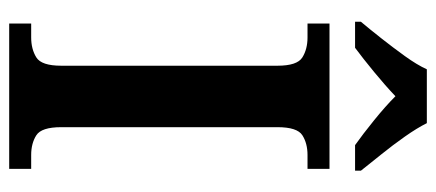

<svg xmlns="http://www.w3.org/2000/svg" viewBox="-292 -680 971 428"><g transform="rotate(90 194.0 -465.5)"><path d="M32 0V-49H63Q89 -49 107.5 -60.5Q126 -72 126 -116V-598Q126 -642 107.5 -653.5Q89 -665 63 -665H32V-714H356V-665H325Q299 -665 281 -653.5Q263 -642 263 -598V-116Q263 -72 281 -60.5Q299 -49 325 -49H356V0ZM28 -784Q44 -803 64.5 -829Q85 -855 104.5 -882Q124 -909 134 -931H254Q265 -909 284 -882Q303 -855 324 -829Q345 -803 360 -784V-771H303Q279 -788 247.5 -813.5Q216 -839 194 -861Q171 -839 140 -813.5Q109 -788 86 -771H28Z"/></g></svg>

Font: Noto Serif NP Hmong SemiBold
Style: Regular
Weight: 600
Designer: Dalton Maag Ltd
Foundry: Dalton Maag Ltd
Version: Version 1.001; ttfautohint (v1.8.4.7-5d5b)